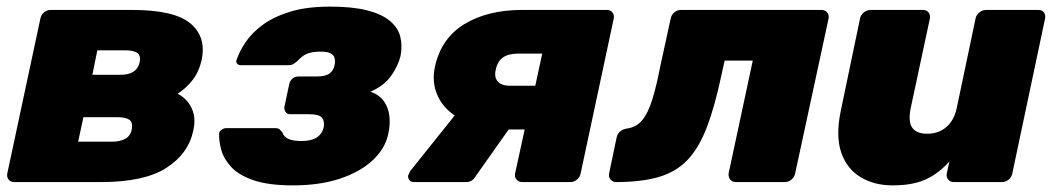

<svg xmlns="http://www.w3.org/2000/svg" viewBox="-20 -550 3187 580"><path d="M23 0Q12 0 6 -7.5Q0 -15 2 -26L102 -494Q104 -505 113 -512.5Q122 -520 133 -520H379Q507 -520 555.5 -479Q604 -438 589 -368Q581 -333 562 -308.5Q543 -284 517 -267Q537 -256 549 -240Q561 -224 565.5 -203.5Q570 -183 564 -156Q549 -85 482 -42.5Q415 0 286 0ZM216 -122H318Q342 -122 358 -130.5Q374 -139 378 -159Q382 -180 371 -188Q360 -196 334 -196H232ZM259 -324H343Q368 -324 382.5 -333Q397 -342 402 -362Q406 -383 394 -390.5Q382 -398 359 -398H274Z M865 10Q791 10 746 -5.5Q701 -21 678.5 -45.5Q656 -70 648.5 -97Q641 -124 642 -146Q642 -153 649.5 -158Q657 -163 663 -163H809Q821 -163 825 -159Q829 -155 833 -150Q837 -137 851 -130.5Q865 -124 891 -124Q920 -124 936.5 -134.5Q953 -145 958 -166Q961 -184 952.5 -194.5Q944 -205 913 -205H856Q847 -205 842.5 -212Q838 -219 839 -227L854 -297Q856 -306 863.5 -312.5Q871 -319 881 -319H936Q963 -319 975.5 -328Q988 -337 991 -355Q993 -366 990.5 -375Q988 -384 978.5 -389Q969 -394 949 -394Q921 -394 906 -387Q891 -380 879 -366Q873 -361 867 -357Q861 -353 848 -353H708Q700 -353 696 -358Q692 -363 695 -370Q703 -394 721.5 -422Q740 -450 773 -474.5Q806 -499 856 -514.5Q906 -530 977 -530Q1044 -530 1088 -519Q1132 -508 1157 -487.5Q1182 -467 1189 -440Q1196 -413 1190 -381Q1182 -349 1160.5 -319.5Q1139 -290 1099 -273Q1127 -263 1140.5 -243Q1154 -223 1156.5 -197.5Q1159 -172 1153 -146Q1144 -102 1106.5 -66.5Q1069 -31 1007.5 -10.5Q946 10 865 10Z M1558 0Q1547 0 1540.5 -7.5Q1534 -15 1536 -26L1565 -159H1495L1496 -164Q1424 -164 1374.5 -189Q1325 -214 1304 -256.5Q1283 -299 1294 -349Q1313 -435 1383.5 -477.5Q1454 -520 1557 -520H1813Q1824 -520 1830 -512.5Q1836 -505 1834 -494L1734 -26Q1732 -15 1723 -7.5Q1714 0 1703 0ZM1231 0Q1221 0 1216.5 -6Q1212 -12 1213 -20Q1214 -22 1215.5 -25.5Q1217 -29 1219 -33L1359 -208L1528 -175L1415 -15Q1411 -8 1404 -4Q1397 0 1389 0ZM1521 -291H1597L1618 -388H1544Q1516 -388 1499.5 -376.5Q1483 -365 1478 -341Q1472 -318 1483 -304.5Q1494 -291 1521 -291Z M1841 0Q1831 0 1824.5 -7.5Q1818 -15 1820 -26L1843 -136Q1849 -158 1875 -162Q1903 -166 1920.5 -187.5Q1938 -209 1950.5 -249.5Q1963 -290 1974 -347L2006 -494Q2008 -505 2017 -512.5Q2026 -520 2037 -520H2461Q2472 -520 2478.5 -512.5Q2485 -505 2483 -494L2382 -26Q2380 -15 2371 -7.5Q2362 0 2351 0H2203Q2192 0 2186 -7.5Q2180 -15 2181 -26L2254 -367H2169L2160 -326Q2140 -231 2116 -167.5Q2092 -104 2057.5 -67.5Q2023 -31 1970.5 -15.5Q1918 0 1841 0Z M2676 10Q2621 10 2579.5 -15Q2538 -40 2521 -90Q2504 -140 2520 -216L2578 -494Q2580 -505 2589.5 -512.5Q2599 -520 2610 -520H2768Q2779 -520 2785 -512.5Q2791 -505 2789 -494L2731 -223Q2726 -198 2729 -181Q2732 -164 2745 -155Q2758 -146 2781 -146Q2815 -146 2838.5 -166Q2862 -186 2870 -223L2927 -494Q2929 -505 2938.5 -512.5Q2948 -520 2959 -520H3117Q3128 -520 3133.5 -512.5Q3139 -505 3137 -494L3038 -26Q3036 -15 3027 -7.5Q3018 0 3007 0H2861Q2851 0 2844.5 -7.5Q2838 -15 2840 -26L2848 -62Q2826 -38 2802 -22Q2778 -6 2748 2Q2718 10 2676 10Z"/></svg>

Font: Rubik Light ExtraBold
Style: Italic
Weight: 800
Italic angle: -12°
Version: Version 2.104